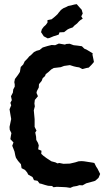

<svg xmlns="http://www.w3.org/2000/svg" viewBox="-20 -891 513 926"><path d="M319 15 299 12 280 11 254 10 238 12 231 6 212 5 197 1 178 -5 171 -6 161 -19 144 -22 137 -37 116 -49 111 -59 101 -71 84 -80 81 -99 67 -115 57 -130 54 -140 50 -160 45 -173 39 -188 45 -204 30 -220 32 -233 35 -249 27 -265 26 -279 34 -317 30 -340 26 -364 34 -383 30 -395 37 -408 33 -427 42 -444 44 -460 51 -473V-484L49 -495L52 -510L67 -530L76 -544L80 -568L92 -580L99 -595L111 -607L121 -619L129 -625L144 -640L156 -646L171 -650L186 -662L209 -669L229 -674L246 -673L264 -681L293 -676L300 -679L316 -680L335 -673L354 -671L375 -668L387 -656L397 -652L427 -634L426 -627L431 -603L433 -592L421 -578L408 -565L397 -563L377 -558L362 -566L349 -568L336 -571L317 -577L289 -573L273 -567L239 -563L227 -556L213 -543L201 -534L197 -524L186 -514L181 -501L168 -485L167 -469L158 -452L156 -443L163 -427L148 -409L146 -392L148 -378L143 -359L146 -327L147 -316V-279L156 -261L150 -252L154 -232L155 -216L163 -202L167 -190L164 -171L180 -164L179 -149L190 -139L205 -128L228 -113L247 -108L257 -103L266 -105L286 -101L317 -102L343 -108L359 -113L373 -114L386 -113L405 -110L425 -107L435 -105L444 -87L450 -78L463 -52L455 -33L439 -19L415 -12L396 -7L378 3L363 2L351 6L333 9ZM210 -706 191 -716 178 -736 182 -750 191 -762 201 -771 209 -782V-794L229 -798L245 -811L258 -823L263 -830L274 -843L285 -851L299 -857L308 -862L323 -865L338 -869L350 -871L363 -856L374 -844L379 -826L372 -812L379 -801L368 -794L361 -788L352 -778L338 -767L331 -759L314 -753L306 -749L289 -736L267 -735L263 -724L238 -716L219 -708Z"/></svg>

Font: Winky Rough Medium
Style: Regular
Weight: 500
Designer: Simon Atzbach
Foundry: typofactur
Version: Version 1.206; ttfautohint (v1.8.4.7-5d5b)